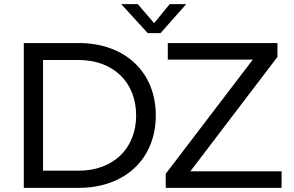

<svg xmlns="http://www.w3.org/2000/svg" viewBox="-20 -908 1421 928"><path d="M95 0H360C584 0 733 -140 733 -350C733 -560 584 -700 360 -700H95ZM360 -83H188V-618H360C527 -618 638 -511 638 -350C638 -190 527 -83 360 -83ZM900 -80 1321 -633V-700H791V-620H1202L781 -68V0H1341V-80ZM756 -748 880 -888H800L725 -796L646 -888H566L694 -748Z"/></svg>

Font: Gully
Style: Regular
Weight: 400
Designer: jaikishan Patel
Foundry: MagicType
Version: Version 1.000;Glyphs 3.2 (3242)